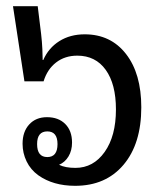

<svg xmlns="http://www.w3.org/2000/svg" viewBox="-20 -591 514 621"><path d="M223 10Q152 10 104 -24Q79 -42 66 -69Q53 -96 53 -126Q53 -165 74.5 -188.5Q96 -212 132 -212Q169 -212 191 -190Q213 -168 213 -130Q213 -104 201.5 -85Q190 -66 171 -58Q191 -48 224 -48Q282 -48 318.5 -99.5Q355 -151 355 -237Q355 -319 322 -365Q289 -411 230 -411Q190 -411 161.5 -389Q133 -367 121 -328H59L22 -571H102L113 -481Q116 -455 117 -432Q118 -409 118 -397H120Q137 -436 172 -458Q207 -480 254 -480Q338 -480 387.5 -416.5Q437 -353 437 -244Q437 -126 379.5 -58Q322 10 223 10ZM133 -83Q166 -83 166 -125Q166 -166 133 -166Q100 -166 100 -125Q100 -83 133 -83Z"/></svg>

Font: Noto Sans Thai Looped UI Narrow
Style: Regular
Weight: 400
Width: 4
Designer: Cadson Demak Team
Foundry: Cadson Demak Co., Ltd.
Version: Version 1.000